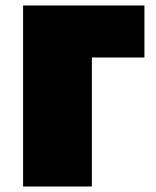

<svg xmlns="http://www.w3.org/2000/svg" viewBox="-20 -678 568 698"><path d="M505 -469H314V0H64V-658H505Z"/></svg>

Font: Ysabeau Black
Style: Regular
Weight: 900
Designer: Christian Thalmann (Catharsis Fonts)
Version: Version 0.003